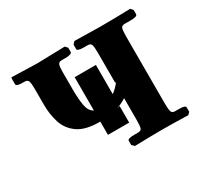

<svg xmlns="http://www.w3.org/2000/svg" viewBox="-102 -561 719 689"><g transform="rotate(-30 258.0 -216.5)"><path d="M300 -82H212V-137H209Q151 -137 120 -159Q89 -181 78 -216Q67 -251 67 -290V-355Q67 -381 63.5 -389Q60 -397 48 -397H41Q14 -397 14 -406V-428L15 -434L121 -431Q147 -432 179 -432.5Q211 -433 236 -434L245 -424V-407Q245 -397 217 -397H202Q191 -397 187.5 -389.5Q184 -382 184 -360V-286Q184 -246 189 -219Q194 -192 212 -183V-321H300V-200Q317 -212 333 -233L328 -230V-354Q328 -380 325 -388.5Q322 -397 310 -397H294Q267 -397 267 -406V-424L276 -434L382 -432Q410 -432 444.5 -432.5Q479 -433 507 -434L516 -424V-407Q516 -397 489 -397H463Q452 -397 448.5 -389.5Q445 -382 445 -354V-79Q445 -53 448 -44Q451 -35 463 -35H480Q506 -35 506 -26V-8L497 1Q497 1 478 0.5Q459 0 434 -0.5Q409 -1 391 -1Q371 -1 344 -0.5Q317 0 296.5 0.5Q276 1 276 1L266 -9V-26Q266 -35 293 -35H310Q322 -35 325 -43.5Q328 -52 328 -79V-167Q309 -155 286 -147L300 -151Z"/></g></svg>

Font: Libertinus Serif SemiBold
Style: Regular
Weight: 600
Designer: Philipp H. Poll, Khaled Hosny
Foundry: Caleb Maclennan
Version: Version 7.051;RELEASE